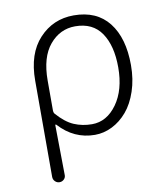

<svg xmlns="http://www.w3.org/2000/svg" viewBox="-83 -614 765 885"><g transform="rotate(-10 299.0 -172.0)"><path d="M94.7 170.9V-279.3Q94.7 -405.3 159.7 -475.1Q224.6 -544.9 321.3 -544.9Q428.7 -544.9 485.4 -472.7Q542 -400.4 542 -273.4Q542 -207 523.4 -151.9Q504.9 -96.7 474.1 -60.5Q443.4 -24.4 404.3 -4.9Q365.2 14.6 323.2 14.6Q225.6 14.6 155.3 -62.5Q153.3 -64.5 151.9 -63.5Q150.4 -62.5 150.4 -60.5Q152.3 62.5 153.3 170.9Q154.3 183.6 145.5 192.4Q136.7 201.2 124.5 201.2Q112.3 201.2 103.5 192.4Q94.7 183.6 94.7 170.9ZM318.4 -36.1Q387.7 -36.1 435.1 -102.1Q482.4 -168 482.4 -273.4Q482.4 -375 441.9 -434.6Q401.4 -494.1 319.3 -494.1Q248 -494.1 199.7 -436.5Q151.4 -378.9 151.4 -269.5V-128.9Q151.4 -121.1 155.3 -115.2Q195.3 -69.3 234.4 -52.7Q273.4 -36.1 318.4 -36.1Z"/></g></svg>

Font: Gen Jyuu Gothic Light
Style: Regular
Weight: 200
Designer: [Source Han Sans]
Ryoko NISHIZUKA  (kana & ideographs); Paul D. Hunt (Latin, Greek & Cyrillic); Wenlong ZHANG  (bopomofo
Version: Version 1.002.20150607